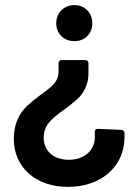

<svg xmlns="http://www.w3.org/2000/svg" viewBox="-20 -521 540 751"><path d="M271 -501C230 -501 200 -471 200 -430C200 -389 230 -360 271 -360C312 -360 341 -389 341 -430C341 -471 312 -501 271 -501ZM221 -286C214 -286 209 -281 209 -274V-240C209 -204 187 -184 140 -151C117 -134 99 -119 85 -106C57 -79 34 -38 34 22C34 134 120 210 246 210C376 210 467 130 467 15V0C467 -7 462 -13 455 -13L363 -17C355 -17 351 -13 351 -6V15C351 67 310 104 249 104C190 104 151 70 151 18C151 -29 177 -54 232 -93C253 -108 269 -122 282 -133C306 -155 326 -189 326 -233V-274C326 -281 321 -286 314 -286Z"/></svg>

Font: Barlow SemiBold Numbers
Style: Regular
Weight: 600
Designer: Jeremy Tribby
Foundry: Tribby Type
Version: Version 1.408